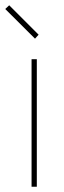

<svg xmlns="http://www.w3.org/2000/svg" viewBox="-35 -710 245 730"><path d="M0 -689.9 111.8 -578.1 98.1 -563 -15.1 -675.8ZM105 -484.9V0H85V-484.9Z"/></svg>

Font: Genome Thin
Style: Regular
Weight: 250
Designer: Alfredo Marco Pradil
Version: Version 1.001